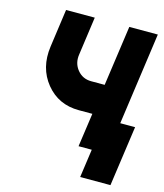

<svg xmlns="http://www.w3.org/2000/svg" viewBox="-125 -793 896 1047"><g transform="rotate(15 323.0 -270.0)"><path d="M117 -700 87 -485Q70 -362 140 -276Q210 -190 326 -190H402L375 0H537L635 -700H474L426 -360H350Q301 -360 271 -397Q241 -434 249 -485L279 -700ZM427 160H598L646 -180H475Z"/></g></svg>

Font: Unageo
Style: Black-Italic
Weight: 900
Designer: Richard Sepsi
Foundry: Richard Sepsi
Version: Version 2.000